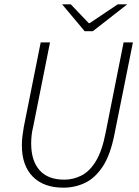

<svg xmlns="http://www.w3.org/2000/svg" viewBox="-20 -855 640 887"><path d="M273 12Q182 12 131.5 -39Q81 -90 81 -184Q81 -204 83.5 -224.5Q86 -245 90 -269L168 -659H211L134 -273Q128 -249 126 -229.5Q124 -210 124 -192Q124 -113 162.5 -69Q201 -25 277 -25Q319 -25 357 -44.5Q395 -64 423.5 -111.5Q452 -159 468 -242L551 -659H594L509 -236Q490 -139 454.5 -85.5Q419 -32 372.5 -10Q326 12 273 12ZM371 -711 267 -835H307L390 -748H394L524 -835H568L409 -711Z"/></svg>

Font: Source Sans 3 ExtraLight Light
Style: Italic
Weight: 300
Italic angle: -11°
Version: Version 3.052;hotconv 1.1.0;makeotfexe 2.6.0